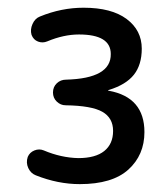

<svg xmlns="http://www.w3.org/2000/svg" viewBox="-20 -756 425 490"><path d="M257.8 -526.4Q255.9 -526.4 255.9 -525.4Q255.9 -524.4 257.8 -524.4Q348.6 -507.8 348.6 -418.9Q348.6 -360.4 307.6 -323.2Q266.6 -286.1 183.6 -286.1Q127.9 -286.1 71.3 -308.6Q58.6 -313.5 52.2 -327.1Q45.9 -340.8 50.8 -355.5Q55.7 -367.2 67.9 -372.1Q80.1 -377 91.8 -372.1Q135.7 -353.5 179.7 -352.5Q223.6 -352.5 246.1 -370.6Q268.6 -388.7 268.6 -421.9Q268.6 -455.1 241.2 -470.7Q213.9 -486.3 147.5 -487.3Q134.8 -487.3 125 -496.6Q115.2 -505.9 115.2 -520Q115.2 -534.2 125 -543.5Q134.8 -552.7 148.4 -552.7Q263.7 -555.7 262.7 -618.2Q262.7 -668 181.6 -668Q142.6 -668 100.6 -650.4Q88.9 -645.5 77.1 -649.9Q65.4 -654.3 60.5 -667Q56.6 -680.7 63 -694.8Q69.3 -709 82 -713.9Q136.7 -736.3 193.4 -736.3Q264.6 -736.3 303.2 -707.5Q341.8 -678.7 341.8 -631.8Q341.8 -590.8 321.8 -565.4Q301.8 -540 257.8 -526.4Z"/></svg>

Font: Rounded Mgen+ 2p medium
Style: Regular
Weight: 500
Designer: [Source Han Sans]
Ryoko NISHIZUKA  (kana & ideographs); Paul D. Hunt (Latin, Greek & Cyrillic); Wenlong ZHANG  (bopomofo
Version: Version 1.059.20150602